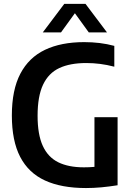

<svg xmlns="http://www.w3.org/2000/svg" viewBox="-20 -968 690 996"><path d="M426 7.5Q298.5 7.5 213.2 -31.8Q128 -71 84.8 -154Q41.5 -237 41.5 -369Q41.5 -501.5 85.5 -585.5Q129.5 -669.5 213.2 -709.5Q297 -749.5 416.5 -749.5Q458 -749.5 497 -744.8Q536 -740 573 -730V-622Q534.5 -632 499 -636.5Q463.5 -641 427.5 -641Q343.5 -641 287.8 -615Q232 -589 203.5 -529Q175 -469 175 -367.5Q175 -270 202 -211.2Q229 -152.5 282.2 -126.2Q335.5 -100 415 -100Q442 -100 468.2 -102.2Q494.5 -104.5 517 -108.5L470 -66V-360H590V-7Q546 0 505.5 3.8Q465 7.5 426 7.5ZM202 -800 313.5 -948H423.5L535 -800H440.5L359 -912.5H378L296.5 -800Z"/></svg>

Font: Encode Sans SC SemiCondensed SemiBold
Style: Regular
Weight: 600
Width: 4
Designer: Multiple Designers
Foundry: Impallari Type
Version: Version 3.002